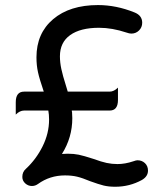

<svg xmlns="http://www.w3.org/2000/svg" viewBox="-20 -712 630 743"><path d="M552.7 -51.8Q552.7 -29.3 529.3 -15.6Q481.4 10.7 425.8 10.7Q400.4 10.7 380.9 5.9Q361.3 1 329.1 -10.7Q298.8 -23.4 278.3 -28.3Q257.8 -33.2 231.4 -33.2Q172.9 -33.2 127 0Q116.2 7.8 103.5 7.8Q88.9 7.8 77.6 -2.4Q66.4 -12.7 66.4 -27.3Q66.4 -46.9 80.1 -58.6Q120.1 -95.7 145 -146Q169.9 -196.3 169.9 -249Q169.9 -268.6 167 -284.2H73.2Q56.6 -284.2 41 -268.6Q41 -284.2 41 -316.4Q41 -357.4 73.2 -357.4H149.4Q132.8 -406.2 127 -432.6Q121.1 -459 121.1 -490.2Q121.1 -583 185.5 -637.7Q250 -692.4 359.4 -692.4Q429.7 -692.4 500 -664.1Q530.3 -652.3 530.3 -624Q530.3 -606.4 518.1 -594.2Q505.9 -582 488.3 -582Q480.5 -582 469.7 -585.9Q414.1 -604.5 363.3 -604.5Q291 -604.5 251.5 -576.2Q211.9 -547.9 211.9 -494.1Q211.9 -470.7 217.3 -445.3Q222.7 -419.9 235.4 -379.9L242.2 -357.4H404.3Q420.9 -357.4 436.5 -373Q436.5 -357.4 436.5 -325.2Q436.5 -284.2 404.3 -284.2H257.8Q257.8 -280.3 258.8 -278.3L259.8 -254.9Q259.8 -179.7 219.7 -116.2L242.2 -117.2Q265.6 -117.2 284.7 -113.3Q303.7 -109.4 342.8 -96.7Q372.1 -85.9 392.6 -81.5Q413.1 -77.1 434.6 -77.1Q463.9 -77.1 496.1 -87.9Q506.8 -91.8 511.7 -91.8Q529.3 -91.8 541 -80.6Q552.7 -69.3 552.7 -51.8Z"/></svg>

Font: YuPearl-Regular
Style: Regular
Weight: 400
Designer: Max Yao
Foundry: Max-Everyday
Version: Version 1.011; ttfautohint (v1.8.3)